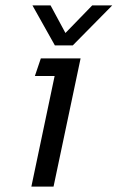

<svg xmlns="http://www.w3.org/2000/svg" viewBox="-20 -690 435 710"><path d="M183 -522 100 -670H167L222 -568L321 -670H395L249 -522ZM96 0 182 -409H109L131 -474H278L178 0Z"/></svg>

Font: Kanit Light
Style: Italic
Weight: 300
Italic angle: -12°
Designer: Katatrad Team
Foundry: CadsonDemak
Version: Version 2.000; ttfautohint (v1.8.3)